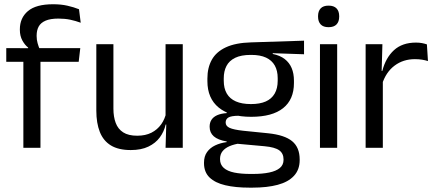

<svg xmlns="http://www.w3.org/2000/svg" viewBox="-20 -696 2048 904"><path d="M230 -676Q267.5 -676 297.2 -669.2Q327 -662.5 352 -652.5L360 -589Q335.5 -598 310.8 -603.2Q286 -608.5 255 -608.5Q217.5 -608.5 194.8 -598.8Q172 -589 162.2 -571.2Q152.5 -553.5 152.5 -528.5V-526Q152.5 -508.5 157 -492.8Q161.5 -477 167 -464L112.5 -462V-472Q97 -484 85.2 -505.5Q73.5 -527 73.5 -555.5V-558Q73.5 -611.5 111.5 -643.8Q149.5 -676 230 -676ZM90 0V-444.5H170.5V0ZM9.5 -405V-469.5L121 -469L154 -469.5H358L350.5 -405Z M514 -488V-184.5Q514 -146 524.8 -117.2Q535.5 -88.5 560 -72.8Q584.5 -57 626 -57Q665 -57 693 -71.2Q721 -85.5 738.8 -110.5Q756.5 -135.5 763 -167L777.5 -109.5H760Q752.5 -76.5 732.5 -49.2Q712.5 -22 678.8 -5.8Q645 10.5 595.5 10.5Q538 10.5 502.2 -11.2Q466.5 -33 450 -74.8Q433.5 -116.5 433.5 -175.5V-488ZM840.5 -488V0H759.5L763 -117L759.5 -122V-488Z M1162.5 -146Q1063 -146 1009.8 -189.5Q956.5 -233 956.5 -314V-326.5Q956.5 -377 977.2 -414.5Q998 -452 1043.5 -473.2Q1089 -494.5 1162.5 -496.5L1411.5 -504.5V-440.5L1264.5 -445.5L1264 -442Q1298.5 -435 1320.5 -418Q1342.5 -401 1353.2 -375.5Q1364 -350 1364 -316V-305Q1364 -227.5 1313 -186.8Q1262 -146 1162.5 -146ZM1159 123H1170.5Q1215.5 123 1247.8 116.2Q1280 109.5 1297.5 95Q1315 80.5 1315 56.5V54.5Q1315 26.5 1294.8 11.8Q1274.5 -3 1225.5 -7.5L1087.5 -20L1110.5 -21Q1082.5 -17 1061.2 -8Q1040 1 1028 15.8Q1016 30.5 1016 52.5V53.5Q1016 79 1033.5 94.5Q1051 110 1083 116.5Q1115 123 1159 123ZM1154.5 187.5Q1088.5 187.5 1040.8 176.2Q993 165 966.8 139.8Q940.5 114.5 940.5 72V70Q940.5 40 954.8 20Q969 0 993.2 -11.5Q1017.5 -23 1047.5 -27L1047 -30Q1006 -37 986.5 -54.2Q967 -71.5 967 -99V-99.5Q967 -118.5 975.8 -132Q984.5 -145.5 1002.2 -153.5Q1020 -161.5 1047.5 -163.5V-173.5L1140.5 -150L1102.5 -151Q1068.5 -150.5 1055.5 -142.8Q1042.5 -135 1042.5 -119.5V-119Q1042.5 -102.5 1061 -94Q1079.5 -85.5 1124 -80.5L1242.5 -68.5Q1320 -60.5 1355.5 -31.2Q1391 -2 1391 55V57.5Q1391 103 1364 132Q1337 161 1287.5 174.2Q1238 187.5 1169 187.5ZM1161.5 -206Q1203.5 -206 1231.2 -218.2Q1259 -230.5 1273.2 -255.2Q1287.5 -280 1287.5 -316V-328Q1287.5 -363 1273.8 -387.5Q1260 -412 1232.5 -424.8Q1205 -437.5 1163.5 -437.5H1160.5Q1115.5 -437.5 1087.2 -423.8Q1059 -410 1046.2 -385.2Q1033.5 -360.5 1033.5 -327.5V-316Q1033.5 -280 1047.8 -255.5Q1062 -231 1090.5 -218.5Q1119 -206 1161.5 -206Z M1486.5 0V-488H1567.5V0ZM1527 -568Q1502 -568 1489.8 -581.2Q1477.5 -594.5 1477.5 -617.5V-620Q1477.5 -643.5 1489.8 -656.5Q1502 -669.5 1527 -669.5Q1552 -669.5 1564.5 -656.5Q1577 -643.5 1577 -620V-617.5Q1577 -594 1564.5 -581Q1552 -568 1527 -568Z M1778.5 -298.5 1760 -361 1780 -362Q1796 -424 1835 -459.8Q1874 -495.5 1938.5 -495.5Q1954.5 -495.5 1967.2 -493Q1980 -490.5 1990 -487L1995 -408.5Q1982.5 -412.5 1967.2 -415Q1952 -417.5 1933.5 -417.5Q1878.5 -417.5 1837.8 -387Q1797 -356.5 1778.5 -298.5ZM1701.5 0V-488H1780.5L1776.5 -344L1782.5 -338V0Z"/></svg>

Font: Anek Gurmukhi Medium
Style: Regular
Weight: 400
Version: Version 1.003